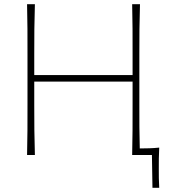

<svg xmlns="http://www.w3.org/2000/svg" viewBox="-20 -733 804 908"><path d="M108 0Q109.5 -61 109.8 -117Q110 -173 110 -238V-475Q110 -540.5 109.8 -596.5Q109.5 -652.5 108 -713H145Q143 -652.5 142.5 -596.5Q142 -540.5 142 -475V-378H607V-475Q607 -540.5 606.8 -596.5Q606.5 -652.5 605 -713H642Q640 -652.5 639.5 -596.5Q639 -540.5 639 -475V-238Q639 -181 639.2 -131.8Q639.5 -82.5 641 -31Q664 -31 687 -31.8Q710 -32.5 733 -35Q731.5 -9 731.2 15.8Q731 40.5 731 63.5Q731 86.5 731.2 109.5Q731.5 132.5 733 155H701L698.5 0H605Q606.5 -61 606.8 -117Q607 -173 607 -238V-347H142V-238Q142 -173 142.5 -117Q143 -61 145 0Z"/></svg>

Font: Commissioner Flair Thin
Style: Regular
Weight: 100
Designer: Kostas Bartsokas
Foundry: Kostas Bartsokas
Version: Version 1.000; ttfautohint (v1.8.3)